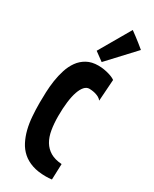

<svg xmlns="http://www.w3.org/2000/svg" viewBox="-203 -810 708 885"><g transform="rotate(30 150.5 -367.5)"><path d="M251 -400.9Q244.1 -409.7 234.4 -414.6Q224.6 -419.4 214.8 -421.9Q205.1 -424.3 196.8 -425Q188.5 -425.8 185.1 -425.8Q170.4 -425.8 158.9 -413.1Q147.5 -400.4 139.4 -377Q131.3 -353.5 127.2 -320.1Q123 -286.6 123 -245.1Q123 -205.1 128.7 -172.1Q134.3 -139.2 148.4 -115.5Q162.6 -91.8 186.5 -77.6Q210.4 -63.5 247.1 -61L244.1 22.9Q235.8 23.9 227.8 24.4Q219.7 24.9 211.9 24.9Q169.9 24.9 139.4 14.4Q108.9 3.9 87.4 -15.1Q65.9 -34.2 52.5 -60.3Q39.1 -86.4 31.2 -117.4Q23.4 -148.4 20.8 -183.3Q18.1 -218.3 18.1 -254.9Q18.1 -280.3 19.3 -311.3Q20.5 -342.3 25.1 -373.8Q29.8 -405.3 39.3 -435.1Q48.8 -464.8 65.4 -488Q82 -511.2 107.2 -525.1Q132.3 -539.1 168 -539.1Q183.6 -539.1 198.2 -536.6Q212.9 -534.2 225.1 -530.5Q237.3 -526.9 246.1 -522.7Q254.9 -518.6 258.8 -515.1ZM222.2 -760.3Q234.4 -751.5 248.3 -741Q262.2 -730.5 273.9 -721.2Q287.6 -710.4 300.8 -699.2L171.9 -560.5L126 -594.2Z"/></g></svg>

Font: Mouse Memoirs
Style: Regular
Weight: 400
Version: Version 1.000